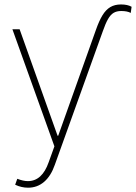

<svg xmlns="http://www.w3.org/2000/svg" viewBox="-20 -665 626 884"><path d="M49.8 185.5 59.6 158.2Q87.4 168.9 108.4 168.9Q173.8 168.9 204.1 82L230.5 8.8L37.1 -530.3H70.3L245.1 -40H248L420.9 -525.4Q436 -568.8 451.7 -594.5Q467.3 -620.1 487.8 -632.3Q508.3 -644.5 537.1 -644.5Q567.4 -644.5 585.9 -633.8L582 -605.5Q565.9 -614.3 538.1 -614.3Q517.1 -614.3 502.9 -605.7Q488.8 -597.2 477.3 -577.1Q465.8 -557.1 453.1 -520.5L232.4 93.8Q214.4 145.5 182.9 172.4Q151.4 199.2 109.4 199.2Q78.6 199.2 49.8 185.5Z"/></svg>

Font: Pretendard Thin
Style: Regular
Weight: 100
Designer: Base glyphs from Inter by Rasmus Andersson; Hangeul glyphs from Noto Sans CJK(Source Han Sans) by Jang Soo-young and Kan
Foundry: Kil Hyung-jin
Version: Version 1.309